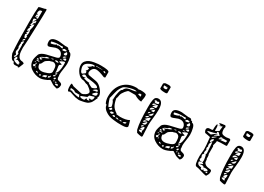

<svg xmlns="http://www.w3.org/2000/svg" viewBox="-11 -1468 3073 2231"><g transform="rotate(30 1525.5 -352.0)"><path d="M206 16Q198 16 184.5 17Q171 18 165 18Q136 18 136 -10Q122 -10 111.5 -16Q101 -22 92.5 -36.5Q84 -51 81 -58.5Q78 -66 70 -86Q58 -230 58 -493Q58 -646 65 -703Q79 -710 108 -715Q137 -720 151 -727Q153 -728 154 -728Q163 -728 163 -717Q163 -641 157.5 -500Q152 -359 151 -314Q151 -293 147.5 -256Q144 -219 144 -202Q144 -172 146.5 -150.5Q149 -129 156.5 -106.5Q164 -84 181 -72Q198 -60 224 -60Q244 -53 244 -47Q244 -40 231.5 -11.5Q219 17 219 19L206 24ZM120 -50Q120 -29 145 -17Q170 -5 191 -5Q197 -5 201 -13L194 -18Q202 -26 202 -29Q202 -31 184.5 -40Q167 -49 163 -50Q160 -50 153 -46.5Q146 -43 138 -43Q139 -43 151 -55Q151 -72 138 -79Q135 -79 127.5 -65.5Q120 -52 120 -50ZM101 -67Q113 -61 114 -61Q119 -61 126 -82Q133 -103 133 -111Q133 -121 130.5 -124Q128 -127 120 -127V-228L114 -234Q122 -234 122 -273Q112 -273 103 -262.5Q94 -252 94 -241Q94 -240 97.5 -237.5Q101 -235 101 -234L95 -228V-185Q102 -183 102 -172Q102 -160 98.5 -150Q95 -140 95 -128Q95 -117 105 -107Q115 -97 115 -90Q115 -87 108.5 -78.5Q102 -70 101 -67ZM121 -303Q95 -303 95 -271Q96 -271 101.5 -275Q107 -279 108 -279.5Q109 -280 113 -283.5Q117 -287 118 -289Q119 -291 120 -295Q121 -299 121 -303ZM89 -349Q89 -342 93 -333Q97 -324 97 -314H120V-346H108Q120 -362 120 -391Q120 -397 117 -407Q114 -417 114 -423Q116 -433 119.5 -445.5Q123 -458 125 -468.5Q127 -479 127 -494Q127 -499 120 -506Q120 -492 108 -492L105 -493Q102 -494 101 -494Q112 -500 112 -518H127V-555Q105 -529 98 -529L97 -530Q96 -530 95 -530Q114 -551 120 -567Q83 -567 83 -553Q83 -545 84 -538Q85 -531 87 -526.5Q89 -522 91 -518.5Q93 -515 94 -513L95 -511Q95 -509 89 -495.5Q83 -482 83 -475Q89 -481 95 -481Q96 -481 98.5 -478.5Q101 -476 101 -475Q89 -463 89 -454Q89 -449 94.5 -447Q100 -445 101 -444Q85 -439 85 -399Q92 -399 97.5 -403.5Q103 -408 105 -408Q106 -408 106 -408L108 -407Q106 -402 89 -375Q92 -370 108 -370Q106 -367 97.5 -362Q89 -357 89 -349ZM89 -617V-580Q112 -609 114 -610L113 -606Q112 -602 108.5 -594Q105 -586 101 -580Q106 -579 112 -579Q127 -579 127 -585V-683Q101 -683 93 -670.5Q85 -658 85 -629H99Q99 -628 100 -626L101 -624Q101 -622 96.5 -619.5Q92 -617 89 -617Z M613 -38Q605 -38 590.5 -28Q576 -18 572 -18Q522 5 489 5Q426 5 371 -32.5Q316 -70 316 -140Q316 -153 323.5 -181.5Q331 -210 337 -223Q359 -255 419 -270.5Q479 -286 525.5 -295.5Q572 -305 572 -325Q572 -355 552.5 -375.5Q533 -396 498 -396Q476 -396 441.5 -380.5Q407 -365 393 -365Q367 -365 367 -418Q367 -477 471 -477Q484 -477 516 -472Q548 -467 560 -467Q563 -467 571 -467.5Q579 -468 583 -468Q608 -468 608 -449Q632 -449 632 -431Q660 -431 672 -385Q684 -339 684 -299Q684 -273 676 -223Q668 -173 668 -148Q668 -142 670 -130.5Q672 -119 672 -113Q672 -112 671.5 -109Q671 -106 671 -104Q676 -94 677 -93Q677 -86 687.5 -81.5Q698 -77 711 -74.5Q724 -72 734.5 -64.5Q745 -57 745 -45Q745 -2 720 12Q689 2 677 0Q667 -2 641 -20Q615 -38 613 -38ZM461 -26Q474 -18 476 -18Q485 -18 485 -37L480 -38Q468 -38 461 -26ZM677 -26Q677 -16 715 -16Q715 -37 705 -37Q683 -37 677 -26ZM554 -63Q538 -63 521 -52.5Q504 -42 504 -26L547 -37Q549 -37 554 -63ZM411 -43Q413 -42 420 -38.5Q427 -35 432.5 -32.5Q438 -30 441 -30Q441 -35 433.5 -43Q426 -51 422 -51Q415 -51 411 -43ZM677 -54Q666 -54 666 -39Q683 -39 686 -46Q681 -54 677 -54ZM642 -55Q642 -46 649 -42Q657 -47 657 -55ZM566 -69V-48Q576 -48 584 -57.5Q592 -67 592 -78L591 -82Q591 -86 591 -87L578 -74L580 -69ZM631 -75Q631 -72 633.5 -69Q636 -66 638 -66Q655 -66 655 -92Q649 -92 640 -87Q631 -82 631 -75ZM390 -89Q377 -89 375 -75Q390 -77 390 -89ZM404 -141Q404 -74 467 -74Q496 -74 540.5 -91.5Q585 -109 585 -134V-138Q585 -156 584.5 -165.5Q584 -175 581.5 -190.5Q579 -206 573.5 -214.5Q568 -223 557 -229.5Q546 -236 530 -236Q525 -236 515 -231.5Q505 -227 501 -227Q494 -227 485.5 -222.5Q477 -218 464.5 -209.5Q452 -201 449 -199Q440 -194 429 -167.5Q418 -141 404 -141ZM344 -93Q345 -90 348.5 -86.5Q352 -83 355 -81Q358 -79 359 -79Q366 -79 371 -91Q376 -103 376 -109Q351 -109 344 -93ZM609 -100Q611 -93 619 -93Q621 -93 630 -100.5Q639 -108 639 -111Q639 -114 635 -114Q617 -114 609 -100ZM377 -132Q363 -132 356 -117Q377 -117 377 -132ZM642 -145Q634 -145 626.5 -137.5Q619 -130 619 -122Q632 -122 637 -127Q642 -132 642 -145ZM356 -143Q353 -143 348 -139Q343 -135 343 -133L344 -130Q347 -130 352 -133Q357 -136 357 -138V-140Q356 -142 356 -143ZM608 -223Q608 -212 612.5 -194Q617 -176 617 -165Q617 -154 614 -141Q636 -146 646 -185Q656 -224 656 -268Q656 -294 653 -304Q631 -304 591 -278Q593 -270 611 -266.5Q629 -263 633 -260Q629 -254 625 -250.5Q621 -247 618 -246Q615 -245 612.5 -243Q610 -241 609 -236.5Q608 -232 608 -223ZM387 -155Q390 -158 390 -165Q390 -166 385 -166Q356 -166 350 -155ZM356 -186Q349 -186 349 -166Q364 -166 375 -179Q365 -186 356 -186ZM368 -199Q370 -196 380 -191Q390 -186 393 -186Q395 -186 401 -193.5Q407 -201 407 -204H380Q385 -213 424.5 -226Q464 -239 473 -253H469Q426 -253 424 -235Q419 -233 410 -230Q401 -227 396 -225Q391 -223 385 -219.5Q379 -216 375 -211Q371 -206 368 -199ZM542 -260Q553 -253 572 -253Q581 -253 591 -260Q576 -271 564 -271Q547 -271 542 -260ZM514 -269 486 -255 523 -260ZM594 -309 585 -298 620 -303ZM609 -321 646 -315 647 -318Q649 -321 650.5 -324.5Q652 -328 652 -329Q652 -333 648.5 -338Q645 -343 643 -343Q637 -343 625.5 -335.5Q614 -328 609 -321ZM640 -365Q638 -364 633.5 -363Q629 -362 627 -361Q625 -360 621 -358.5Q617 -357 615 -356Q613 -355 610 -353Q607 -351 605.5 -348.5Q604 -346 603 -343Q602 -340 602 -336Q621 -336 640 -365ZM591 -381Q591 -378 595 -374Q599 -370 604 -370Q629 -370 629 -388Q629 -395 623.5 -404Q618 -413 611 -413ZM393 -430Q393 -415 400 -408Q411 -408 435.5 -415.5Q460 -423 467 -433L477 -425Q478 -425 483.5 -429Q489 -433 492 -433Q503 -433 518.5 -428.5Q534 -424 547 -424Q547 -447 536 -447Q534 -447 527.5 -445.5Q521 -444 518 -444Q499 -445 492 -445Q436 -445 393 -430ZM576 -433Q567 -433 560 -425.5Q553 -418 553 -408Q554 -408 558 -407.5Q562 -407 563 -407Q573 -407 588 -411.5Q603 -416 603 -423Q603 -433 576 -433Z M1006 -2 961 -8Q956 -8 919 -21Q882 -34 876 -34Q871 -34 866 -30.5Q861 -27 857 -27Q838 -27 838 -97Q838 -126 848 -126Q855 -124 866 -116Q877 -108 882 -108L999 -82Q1019 -82 1046.5 -100.5Q1074 -119 1074 -138Q1074 -154 1041.5 -180.5Q1009 -207 1001 -207Q987 -207 970 -216.5Q953 -226 944 -226Q898 -226 862 -272.5Q826 -319 826 -369Q826 -399 845 -421Q864 -443 888 -453.5Q912 -464 946 -470Q980 -476 999 -477Q1018 -478 1037 -478Q1147 -478 1147 -452V-386Q1147 -377 1129 -377Q1049 -410 1013 -410Q983 -410 966 -387.5Q949 -365 949 -335Q949 -331 955.5 -321.5Q962 -312 969 -311L1074 -292Q1114 -285 1153 -240Q1192 -195 1192 -157Q1192 -156 1188 -146Q1184 -136 1184 -132Q1184 -131 1186.5 -128.5Q1189 -126 1191 -126Q1183 -120 1172 -90Q1165 -75 1158 -63.5Q1151 -52 1140.5 -43.5Q1130 -35 1123.5 -30Q1117 -25 1101 -20Q1085 -15 1079 -13.5Q1073 -12 1052 -8Q1031 -4 1024 -3ZM888 -58Q893 -47 933 -37.5Q973 -28 990 -28Q999 -28 999 -34Q990 -38 986 -58H925Q917 -77 862 -77Q862 -52 875 -52Q886 -52 888 -58ZM1005 -49Q1005 -33 1043 -33Q1057 -33 1063 -36Q1069 -39 1069 -43.5Q1069 -48 1072.5 -54Q1076 -60 1085 -64Q1085 -56 1087.5 -54Q1090 -52 1097 -52Q1115 -52 1122 -58Q1119 -62 1104 -71L1116 -82Q1119 -76 1129 -76Q1141 -76 1147.5 -88Q1154 -100 1154 -113Q1154 -122 1152 -126L1092 -108Q1087 -103 1084.5 -94Q1082 -85 1079 -82L1005 -53ZM1152 -181H1151Q1148 -181 1129.5 -165Q1111 -149 1111 -145V-136Q1124 -136 1130 -136.5Q1136 -137 1146.5 -139Q1157 -141 1161.5 -147.5Q1166 -154 1166 -164Q1166 -178 1161 -180Q1157 -181 1152 -181ZM1138 -212Q1128 -212 1111 -199Q1094 -186 1092 -181Q1103 -181 1120 -185.5Q1137 -190 1150 -190Q1150 -212 1138 -212ZM1017 -225Q1023 -224 1043.5 -212Q1064 -200 1067 -200Q1077 -200 1097 -209Q1117 -218 1123 -227Q1123 -245 1088.5 -255Q1054 -265 1012.5 -269Q971 -273 969 -274Q964 -276 955 -280.5Q946 -285 939.5 -289Q933 -293 931 -293Q915 -293 900 -274Q906 -261 921 -261Q927 -261 937.5 -264.5Q948 -268 956 -268Q941 -262 937 -255Q942 -247 972 -241Q1002 -235 1017 -235ZM851 -363Q851 -344 862.5 -315Q874 -286 891 -286Q893 -286 925 -311Q925 -327 921.5 -332.5Q918 -338 906 -342Q926 -342 931 -378Q928 -381 921 -382Q914 -383 908.5 -384Q903 -385 903 -387Q903 -388 913.5 -393Q924 -398 935.5 -406Q947 -414 950 -423Q975 -423 975 -431Q975 -441 961 -441Q930 -441 890.5 -418.5Q851 -396 851 -363ZM1092 -434Q1101 -422 1116 -422L1122 -423Q1122 -431 1114 -436Q1106 -441 1097 -441Q1096 -441 1094 -438Q1092 -435 1092 -434ZM987 -447V-441H1085Q1056 -447 987 -447Z M1304 -121Q1284 -160 1284 -207Q1284 -323 1349.5 -392Q1415 -461 1523 -461Q1525 -461 1534.5 -460.5Q1544 -460 1545 -460L1532 -454Q1541 -454 1555 -457Q1569 -460 1577 -460Q1643 -460 1656 -443Q1656 -441 1656.5 -429.5Q1657 -418 1657 -417Q1657 -404 1652.5 -383Q1648 -362 1648 -348Q1605 -348 1551 -381H1465Q1451 -381 1424.5 -348Q1398 -315 1391 -288Q1390 -285 1388.5 -273.5Q1387 -262 1384.5 -253Q1382 -244 1378 -238Q1388 -179 1406.5 -146Q1425 -113 1471 -84V-77Q1480 -77 1497 -74.5Q1514 -72 1523 -72Q1599 -72 1644 -97Q1663 -34 1663 -25Q1663 3 1590 3Q1555 3 1534 2.5Q1513 2 1474.5 -3Q1436 -8 1411.5 -17Q1387 -26 1361.5 -44.5Q1336 -63 1323 -90Q1321 -94 1320 -102.5Q1319 -111 1316 -115.5Q1313 -120 1304 -121ZM1538 -41Q1538 -29 1547 -29Q1561 -29 1569 -41ZM1623 -52Q1593 -50 1582 -29L1591 -28Q1623 -28 1623 -52ZM1440 -44Q1440 -35 1458 -35Q1469 -35 1471 -41Q1471 -49 1468.5 -51.5Q1466 -54 1459 -54Q1440 -54 1440 -44ZM1504 -46Q1486 -46 1484 -35L1525 -31Q1524 -36 1516 -41Q1508 -46 1504 -46ZM1396 -63Q1396 -53 1416 -53Q1428 -53 1440 -72Q1438 -79 1427 -79Q1396 -79 1396 -63ZM1365 -93Q1365 -84 1379 -84Q1393 -84 1402 -103Q1402 -105 1397.5 -109Q1393 -113 1391 -114L1388 -115Q1384 -115 1378 -109.5Q1372 -104 1368.5 -99Q1365 -94 1365 -93ZM1310 -202Q1317 -175 1331.5 -139Q1346 -103 1353 -103L1378 -121L1379 -124Q1379 -140 1369.5 -166.5Q1360 -193 1348 -202L1353 -207Q1352 -211 1352 -220Q1352 -259 1364 -307Q1376 -355 1391 -355Q1406 -389 1431 -398.5Q1456 -408 1490 -410.5Q1524 -413 1545 -424Q1530 -429 1520 -429Q1494 -429 1454.5 -418Q1415 -407 1391 -393Q1367 -379 1341 -319Q1338 -311 1330.5 -281.5Q1323 -252 1317 -227Q1311 -202 1310 -202ZM1612 -419 1591 -422Q1573 -411 1573 -405L1612 -393Z M1788 -10Q1786 -17 1779 -27Q1772 -37 1770 -46Q1748 -136 1748 -318Q1748 -323 1748 -334Q1748 -371 1749 -389.5Q1750 -408 1755 -432.5Q1760 -457 1773 -468Q1786 -479 1807 -479Q1871 -479 1871 -366Q1871 -315 1863.5 -251.5Q1856 -188 1856 -155Q1856 -131 1859.5 -83.5Q1863 -36 1863 -13Q1863 3 1850 3Q1820 0 1788 -10ZM1788 -52Q1794 -36 1834 -36Q1834 -41 1831.5 -46.5Q1829 -52 1826 -55Q1823 -58 1823 -59H1824Q1835 -65 1835 -108H1820Q1818 -108 1805.5 -92Q1793 -76 1793 -72V-71H1820ZM1788 -108Q1788 -99 1794 -96L1820 -120Q1819 -120 1815 -120.5Q1811 -121 1810 -121Q1791 -121 1788 -108ZM1788 -139V-131Q1813 -131 1822.5 -141Q1832 -151 1832 -176H1825ZM1788 -157 1820 -182V-188Q1782 -183 1782 -170Q1782 -157 1788 -157ZM1840 -238H1831Q1821 -233 1782 -194H1831Q1840 -194 1840 -238ZM1814 -245Q1801 -245 1789 -237Q1777 -229 1777 -217Q1788 -217 1801 -225.5Q1814 -234 1814 -245ZM1801 -262V-255Q1846 -255 1846 -299H1838ZM1801 -294Q1781 -294 1781 -277Q1782 -269 1782 -267L1807 -293L1805 -294Q1802 -294 1801 -294ZM1838 -348Q1811 -334 1801 -312H1805Q1809 -311 1810 -311Q1838 -311 1838 -318ZM1776 -325Q1776 -323 1778.5 -320.5Q1781 -318 1782 -318Q1804 -330 1825 -354H1821Q1817 -355 1816 -355Q1800 -355 1788 -347.5Q1776 -340 1776 -325ZM1840 -408Q1814 -408 1788 -362Q1799 -366 1810 -366.5Q1821 -367 1825.5 -366.5Q1830 -366 1834 -369.5Q1838 -373 1839 -381.5Q1840 -390 1840 -408ZM1776 -388 1775 -387Q1775 -385 1777.5 -382.5Q1780 -380 1782 -380Q1790 -380 1820 -410H1816Q1814 -410 1809 -409Q1804 -408 1796 -406Q1788 -404 1782 -399.5Q1776 -395 1776 -388ZM1794 -428 1788 -416H1798Q1838 -416 1838 -428Q1838 -440 1835.5 -444Q1833 -448 1826 -448Q1823 -448 1816 -444.5Q1809 -441 1807 -441Q1805 -441 1802 -444.5Q1799 -448 1794 -448Q1783 -448 1776 -435Q1784 -427 1791 -427L1792 -428Q1793 -428 1794 -428ZM1763 -658 1776 -669Q1781 -676 1831 -676Q1839 -676 1850.5 -671.5Q1862 -667 1862 -663V-589Q1862 -576 1836 -576Q1763 -576 1763 -595ZM1785 -645Q1785 -614 1802 -614Q1815 -614 1820.5 -614.5Q1826 -615 1830.5 -619Q1835 -623 1835 -632Q1835 -637 1831 -645Q1815 -638 1813 -638L1820 -645Z M2262 -38Q2254 -38 2239.5 -28Q2225 -18 2221 -18Q2171 5 2138 5Q2075 5 2020 -32.5Q1965 -70 1965 -140Q1965 -153 1972.5 -181.5Q1980 -210 1986 -223Q2008 -255 2068 -270.5Q2128 -286 2174.5 -295.5Q2221 -305 2221 -325Q2221 -355 2201.5 -375.5Q2182 -396 2147 -396Q2125 -396 2090.5 -380.5Q2056 -365 2042 -365Q2016 -365 2016 -418Q2016 -477 2120 -477Q2133 -477 2165 -472Q2197 -467 2209 -467Q2212 -467 2220 -467.5Q2228 -468 2232 -468Q2257 -468 2257 -449Q2281 -449 2281 -431Q2309 -431 2321 -385Q2333 -339 2333 -299Q2333 -273 2325 -223Q2317 -173 2317 -148Q2317 -142 2319 -130.5Q2321 -119 2321 -113Q2321 -112 2320.5 -109Q2320 -106 2320 -104Q2325 -94 2326 -93Q2326 -86 2336.5 -81.5Q2347 -77 2360 -74.5Q2373 -72 2383.5 -64.5Q2394 -57 2394 -45Q2394 -2 2369 12Q2338 2 2326 0Q2316 -2 2290 -20Q2264 -38 2262 -38ZM2110 -26Q2123 -18 2125 -18Q2134 -18 2134 -37L2129 -38Q2117 -38 2110 -26ZM2326 -26Q2326 -16 2364 -16Q2364 -37 2354 -37Q2332 -37 2326 -26ZM2203 -63Q2187 -63 2170 -52.5Q2153 -42 2153 -26L2196 -37Q2198 -37 2203 -63ZM2060 -43Q2062 -42 2069 -38.5Q2076 -35 2081.5 -32.5Q2087 -30 2090 -30Q2090 -35 2082.5 -43Q2075 -51 2071 -51Q2064 -51 2060 -43ZM2326 -54Q2315 -54 2315 -39Q2332 -39 2335 -46Q2330 -54 2326 -54ZM2291 -55Q2291 -46 2298 -42Q2306 -47 2306 -55ZM2215 -69V-48Q2225 -48 2233 -57.5Q2241 -67 2241 -78L2240 -82Q2240 -86 2240 -87L2227 -74L2229 -69ZM2280 -75Q2280 -72 2282.5 -69Q2285 -66 2287 -66Q2304 -66 2304 -92Q2298 -92 2289 -87Q2280 -82 2280 -75ZM2039 -89Q2026 -89 2024 -75Q2039 -77 2039 -89ZM2053 -141Q2053 -74 2116 -74Q2145 -74 2189.5 -91.5Q2234 -109 2234 -134V-138Q2234 -156 2233.5 -165.5Q2233 -175 2230.5 -190.5Q2228 -206 2222.5 -214.5Q2217 -223 2206 -229.5Q2195 -236 2179 -236Q2174 -236 2164 -231.5Q2154 -227 2150 -227Q2143 -227 2134.5 -222.5Q2126 -218 2113.5 -209.5Q2101 -201 2098 -199Q2089 -194 2078 -167.5Q2067 -141 2053 -141ZM1993 -93Q1994 -90 1997.5 -86.5Q2001 -83 2004 -81Q2007 -79 2008 -79Q2015 -79 2020 -91Q2025 -103 2025 -109Q2000 -109 1993 -93ZM2258 -100Q2260 -93 2268 -93Q2270 -93 2279 -100.5Q2288 -108 2288 -111Q2288 -114 2284 -114Q2266 -114 2258 -100ZM2026 -132Q2012 -132 2005 -117Q2026 -117 2026 -132ZM2291 -145Q2283 -145 2275.5 -137.5Q2268 -130 2268 -122Q2281 -122 2286 -127Q2291 -132 2291 -145ZM2005 -143Q2002 -143 1997 -139Q1992 -135 1992 -133L1993 -130Q1996 -130 2001 -133Q2006 -136 2006 -138V-140Q2005 -142 2005 -143ZM2257 -223Q2257 -212 2261.5 -194Q2266 -176 2266 -165Q2266 -154 2263 -141Q2285 -146 2295 -185Q2305 -224 2305 -268Q2305 -294 2302 -304Q2280 -304 2240 -278Q2242 -270 2260 -266.5Q2278 -263 2282 -260Q2278 -254 2274 -250.5Q2270 -247 2267 -246Q2264 -245 2261.5 -243Q2259 -241 2258 -236.5Q2257 -232 2257 -223ZM2036 -155Q2039 -158 2039 -165Q2039 -166 2034 -166Q2005 -166 1999 -155ZM2005 -186Q1998 -186 1998 -166Q2013 -166 2024 -179Q2014 -186 2005 -186ZM2017 -199Q2019 -196 2029 -191Q2039 -186 2042 -186Q2044 -186 2050 -193.5Q2056 -201 2056 -204H2029Q2034 -213 2073.5 -226Q2113 -239 2122 -253H2118Q2075 -253 2073 -235Q2068 -233 2059 -230Q2050 -227 2045 -225Q2040 -223 2034 -219.5Q2028 -216 2024 -211Q2020 -206 2017 -199ZM2191 -260Q2202 -253 2221 -253Q2230 -253 2240 -260Q2225 -271 2213 -271Q2196 -271 2191 -260ZM2163 -269 2135 -255 2172 -260ZM2243 -309 2234 -298 2269 -303ZM2258 -321 2295 -315 2296 -318Q2298 -321 2299.5 -324.5Q2301 -328 2301 -329Q2301 -333 2297.5 -338Q2294 -343 2292 -343Q2286 -343 2274.5 -335.5Q2263 -328 2258 -321ZM2289 -365Q2287 -364 2282.5 -363Q2278 -362 2276 -361Q2274 -360 2270 -358.5Q2266 -357 2264 -356Q2262 -355 2259 -353Q2256 -351 2254.5 -348.5Q2253 -346 2252 -343Q2251 -340 2251 -336Q2270 -336 2289 -365ZM2240 -381Q2240 -378 2244 -374Q2248 -370 2253 -370Q2278 -370 2278 -388Q2278 -395 2272.5 -404Q2267 -413 2260 -413ZM2042 -430Q2042 -415 2049 -408Q2060 -408 2084.5 -415.5Q2109 -423 2116 -433L2126 -425Q2127 -425 2132.5 -429Q2138 -433 2141 -433Q2152 -433 2167.5 -428.5Q2183 -424 2196 -424Q2196 -447 2185 -447Q2183 -447 2176.5 -445.5Q2170 -444 2167 -444Q2148 -445 2141 -445Q2085 -445 2042 -430ZM2225 -433Q2216 -433 2209 -425.5Q2202 -418 2202 -408Q2203 -408 2207 -407.5Q2211 -407 2212 -407Q2222 -407 2237 -411.5Q2252 -416 2252 -423Q2252 -433 2225 -433Z M2584 -14Q2551 -14 2551 -141Q2551 -160 2555 -190Q2559 -220 2559 -230Q2559 -278 2546 -391Q2538 -392 2511.5 -398Q2485 -404 2477 -404Q2472 -404 2465 -418.5Q2458 -433 2458 -442Q2458 -459 2469.5 -467Q2481 -475 2495 -474.5Q2509 -474 2521 -475.5Q2533 -477 2534 -483Q2534 -551 2546 -563Q2559 -558 2559 -516Q2559 -508 2559 -498L2558 -489L2564 -483L2575 -488Q2587 -494 2597.5 -500.5Q2608 -507 2608 -512Q2608 -513 2607.5 -516Q2607 -519 2607 -521V-520Q2613 -557 2613 -570H2611Q2607 -570 2586 -560.5Q2565 -551 2564 -551Q2569 -556 2589 -570Q2569 -574 2558 -582Q2571 -593 2596.5 -594.5Q2622 -596 2632 -600Q2632 -596 2638 -590.5Q2644 -585 2644 -582Q2644 -581 2641 -570Q2638 -559 2638 -557Q2638 -508 2653 -495.5Q2668 -483 2712 -483Q2719 -483 2732 -486Q2745 -489 2754 -489Q2757 -489 2762.5 -484.5Q2768 -480 2768 -477V-403L2761 -397Q2671 -397 2638 -391Q2638 -390 2638.5 -387.5Q2639 -385 2639 -384Q2639 -374 2632.5 -353Q2626 -332 2626 -323Q2626 -321 2628.5 -318.5Q2631 -316 2632 -316V-212Q2639 -205 2639 -181Q2639 -176 2639 -170Q2639 -164 2638.5 -160.5Q2638 -157 2638 -156Q2643 -155 2644 -142.5Q2645 -130 2646.5 -115.5Q2648 -101 2666 -87Q2684 -73 2718 -70L2725 -69Q2733 -68 2735 -68Q2737 -68 2742.5 -66Q2748 -64 2749.5 -61.5Q2751 -59 2753 -55Q2755 -51 2755 -45Q2755 -32 2753 -23Q2751 -14 2749 -9.5Q2747 -5 2741 5Q2735 15 2731 22Q2705 20 2655 3.5Q2605 -13 2584 -14ZM2718 -27Q2704 -19 2704 -8H2727Q2727 -24 2718 -27ZM2634 -35Q2634 -14 2649 -14Q2663 -14 2669 -27Q2670 -27 2672 -25.5Q2674 -24 2675 -24V-13Q2699 -13 2718 -39Q2716 -51 2675 -51Q2665 -51 2656 -45Q2657 -46 2657 -49Q2657 -55 2646 -59.5Q2635 -64 2629 -64Q2623 -64 2612.5 -61Q2602 -58 2595 -58Q2596 -61 2605.5 -66Q2615 -71 2623 -74L2632 -77L2633 -79Q2633 -88 2626 -88Q2625 -88 2622 -87.5Q2619 -87 2617 -87Q2617 -90 2618.5 -106.5Q2620 -123 2620 -125Q2619 -137 2614 -161Q2609 -185 2608 -187L2601 -193L2608 -199Q2608 -200 2608.5 -209Q2609 -218 2609 -222Q2609 -244 2604.5 -285.5Q2600 -327 2600 -350Q2588 -350 2582 -335.5Q2576 -321 2576 -307Q2576 -295 2579 -291Q2582 -287 2582 -286Q2582 -282 2578.5 -277Q2575 -272 2575 -263Q2575 -242 2585 -242Q2587 -242 2589 -243Q2584 -243 2580 -227.5Q2576 -212 2576 -199Q2583 -199 2583 -194Q2583 -190 2576 -180.5Q2569 -171 2569 -170Q2569 -158 2574 -148Q2579 -138 2579 -134Q2579 -126 2570 -113Q2577 -95 2582 -95Q2600 -95 2608 -101Q2604 -95 2592.5 -89Q2581 -83 2576 -82Q2576 -35 2634 -35ZM2570 -361Q2570 -342 2576 -341Q2602 -361 2602 -384L2601 -391Q2589 -391 2579.5 -380.5Q2570 -370 2570 -361ZM2613 -434Q2608 -431 2593.5 -423Q2579 -415 2571 -409Q2563 -403 2563 -397H2576L2613 -428ZM2484 -437Q2484 -431 2506.5 -426Q2529 -421 2539 -421L2595 -465H2608L2576 -434V-428L2638 -459Q2631 -462 2619.5 -476Q2608 -490 2602 -490Q2588 -490 2588 -477H2595Q2587 -464 2559 -456Q2531 -448 2507.5 -444Q2484 -440 2484 -437ZM2713 -453 2682 -452Q2674 -451 2659 -441.5Q2644 -432 2644 -428V-420Q2649 -420 2664.5 -429Q2680 -438 2682 -440L2669 -421Q2681 -421 2703 -424.5Q2725 -428 2736 -428L2743 -452Q2740 -452 2727.5 -452.5Q2715 -453 2713 -453ZM2669 -459Q2655 -459 2644 -440Q2649 -441 2660.5 -447.5Q2672 -454 2675 -459Z M2899 -10Q2897 -17 2890 -27Q2883 -37 2881 -46Q2859 -136 2859 -318Q2859 -323 2859 -334Q2859 -371 2860 -389.5Q2861 -408 2866 -432.5Q2871 -457 2884 -468Q2897 -479 2918 -479Q2982 -479 2982 -366Q2982 -315 2974.5 -251.5Q2967 -188 2967 -155Q2967 -131 2970.5 -83.5Q2974 -36 2974 -13Q2974 3 2961 3Q2931 0 2899 -10ZM2899 -52Q2905 -36 2945 -36Q2945 -41 2942.5 -46.5Q2940 -52 2937 -55Q2934 -58 2934 -59H2935Q2946 -65 2946 -108H2931Q2929 -108 2916.5 -92Q2904 -76 2904 -72V-71H2931ZM2899 -108Q2899 -99 2905 -96L2931 -120Q2930 -120 2926 -120.5Q2922 -121 2921 -121Q2902 -121 2899 -108ZM2899 -139V-131Q2924 -131 2933.5 -141Q2943 -151 2943 -176H2936ZM2899 -157 2931 -182V-188Q2893 -183 2893 -170Q2893 -157 2899 -157ZM2951 -238H2942Q2932 -233 2893 -194H2942Q2951 -194 2951 -238ZM2925 -245Q2912 -245 2900 -237Q2888 -229 2888 -217Q2899 -217 2912 -225.5Q2925 -234 2925 -245ZM2912 -262V-255Q2957 -255 2957 -299H2949ZM2912 -294Q2892 -294 2892 -277Q2893 -269 2893 -267L2918 -293L2916 -294Q2913 -294 2912 -294ZM2949 -348Q2922 -334 2912 -312H2916Q2920 -311 2921 -311Q2949 -311 2949 -318ZM2887 -325Q2887 -323 2889.5 -320.5Q2892 -318 2893 -318Q2915 -330 2936 -354H2932Q2928 -355 2927 -355Q2911 -355 2899 -347.5Q2887 -340 2887 -325ZM2951 -408Q2925 -408 2899 -362Q2910 -366 2921 -366.5Q2932 -367 2936.5 -366.5Q2941 -366 2945 -369.5Q2949 -373 2950 -381.5Q2951 -390 2951 -408ZM2887 -388 2886 -387Q2886 -385 2888.5 -382.5Q2891 -380 2893 -380Q2901 -380 2931 -410H2927Q2925 -410 2920 -409Q2915 -408 2907 -406Q2899 -404 2893 -399.5Q2887 -395 2887 -388ZM2905 -428 2899 -416H2909Q2949 -416 2949 -428Q2949 -440 2946.5 -444Q2944 -448 2937 -448Q2934 -448 2927 -444.5Q2920 -441 2918 -441Q2916 -441 2913 -444.5Q2910 -448 2905 -448Q2894 -448 2887 -435Q2895 -427 2902 -427L2903 -428Q2904 -428 2905 -428ZM2874 -658 2887 -669Q2892 -676 2942 -676Q2950 -676 2961.5 -671.5Q2973 -667 2973 -663V-589Q2973 -576 2947 -576Q2874 -576 2874 -595ZM2896 -645Q2896 -614 2913 -614Q2926 -614 2931.5 -614.5Q2937 -615 2941.5 -619Q2946 -623 2946 -632Q2946 -637 2942 -645Q2926 -638 2924 -638L2931 -645Z"/></g></svg>

Font: CabinSketch
Style: Regular
Weight: 400
Designer: Pablo Impallari
Foundry: Pablo Impallari. www.impallari.com Igino Marini. www.ikern.com
Version: Version 1.002